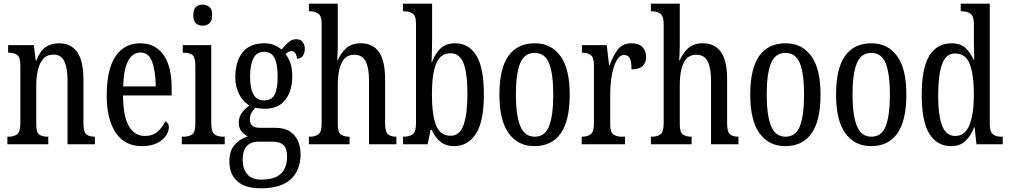

<svg xmlns="http://www.w3.org/2000/svg" viewBox="-20 -780 5455 1038"><path d="M20 0V-41H27Q54 -41 72 -53.5Q90 -66 90 -113V-427Q90 -471 72.5 -483Q55 -495 29 -495H24V-536H163L173 -454H177Q197 -505 227 -525.5Q257 -546 300 -546Q363 -546 397 -499Q431 -452 431 -349V-113Q431 -66 447 -53.5Q463 -41 489 -41H493V0H345V-347Q345 -411 328 -448Q311 -485 269 -485Q234 -485 213.5 -461.5Q193 -438 184.5 -400.5Q176 -363 176 -321V-108Q176 -63 193 -52Q210 -41 236 -41H241V0Z M746 10Q655 10 606 -62Q557 -134 557 -264Q557 -405 604.5 -475.5Q652 -546 738 -546Q818 -546 863 -484.5Q908 -423 908 -304V-264H645Q646 -152 676.5 -98.5Q707 -45 764 -45Q805 -45 832 -68.5Q859 -92 873 -124Q881 -120 887 -112.5Q893 -105 893 -91Q893 -71 877.5 -47Q862 -23 829.5 -6.5Q797 10 746 10ZM822 -313Q821 -395 802.5 -445.5Q784 -496 740 -496Q695 -496 671.5 -448.5Q648 -401 646 -313Z M1075 -641Q1053 -641 1039 -654Q1025 -667 1025 -698Q1025 -730 1039 -742.5Q1053 -755 1075 -755Q1097 -755 1112 -742.5Q1127 -730 1127 -698Q1127 -667 1112 -654Q1097 -641 1075 -641ZM963 0V-41H973Q1002 -41 1019 -53.5Q1036 -66 1036 -110V-425Q1036 -469 1021 -482Q1006 -495 978 -495H968V-536H1122V-115Q1122 -68 1139 -54.5Q1156 -41 1185 -41H1195V0Z M1390 238Q1305 238 1262.5 199.5Q1220 161 1220 93Q1220 34 1250.5 1Q1281 -32 1320 -42Q1302 -51 1286.5 -68.5Q1271 -86 1271 -118Q1271 -148 1288 -170.5Q1305 -193 1329 -210Q1294 -229 1273 -270.5Q1252 -312 1252 -361Q1252 -447 1291 -496.5Q1330 -546 1409 -546Q1439 -546 1462 -536.5Q1485 -527 1502 -512Q1510 -520 1521 -533.5Q1532 -547 1547.5 -557.5Q1563 -568 1582 -568Q1605 -568 1616.5 -552.5Q1628 -537 1628 -516Q1628 -495 1618 -479Q1608 -463 1585 -463Q1585 -480 1576.5 -492Q1568 -504 1557 -504Q1547 -504 1539.5 -499.5Q1532 -495 1524 -488Q1539 -468 1549.5 -440Q1560 -412 1560 -366Q1560 -290 1523 -241Q1486 -192 1409 -192Q1399 -192 1384 -193.5Q1369 -195 1361 -198Q1351 -188 1341 -172.5Q1331 -157 1331 -134Q1331 -109 1345.5 -99Q1360 -89 1385 -89H1468Q1517 -89 1547 -69.5Q1577 -50 1591 -17.5Q1605 15 1605 54Q1605 139 1552.5 188.5Q1500 238 1390 238ZM1407 -237Q1448 -237 1464.5 -268Q1481 -299 1481 -365Q1481 -434 1464 -467Q1447 -500 1406 -500Q1332 -500 1332 -364Q1332 -237 1407 -237ZM1392 191Q1446 191 1476.5 174.5Q1507 158 1519.5 130Q1532 102 1532 68Q1532 22 1512.5 4Q1493 -14 1456 -14H1374Q1354 -14 1335 -5.5Q1316 3 1304 25Q1292 47 1292 86Q1292 131 1316 161Q1340 191 1392 191Z M1650 0V-41H1657Q1683 -41 1701 -53.5Q1719 -66 1719 -113V-651Q1719 -695 1699.5 -707Q1680 -719 1657 -719H1650V-760H1806V-531Q1806 -507 1804.5 -483.5Q1803 -460 1803 -454H1806Q1820 -489 1849.5 -517.5Q1879 -546 1931 -546Q1995 -546 2028.5 -499Q2062 -452 2062 -349V-113Q2062 -66 2078 -53.5Q2094 -41 2121 -41H2123V0H1975V-347Q1975 -412 1957 -448Q1939 -484 1895 -484Q1848 -484 1827 -440Q1806 -396 1806 -321V-108Q1806 -63 1824 -52Q1842 -41 1868 -41H1870V0Z M2435 10Q2389 10 2360 -14.5Q2331 -39 2314 -78H2308L2292 0H2159V-41H2165Q2191 -41 2210 -53.5Q2229 -66 2229 -113V-651Q2229 -696 2210 -707.5Q2191 -719 2165 -719H2159V-760H2316V-575Q2316 -557 2315.5 -532Q2315 -507 2314.5 -483Q2314 -459 2313 -443H2315Q2332 -490 2361.5 -518Q2391 -546 2440 -546Q2515 -546 2555.5 -479.5Q2596 -413 2596 -269Q2596 -124 2553 -57Q2510 10 2435 10ZM2417 -46Q2465 -46 2486 -104Q2507 -162 2507 -271Q2507 -384 2486 -438Q2465 -492 2416 -492Q2360 -492 2337.5 -435Q2315 -378 2315 -270Q2315 -161 2337 -103.5Q2359 -46 2417 -46Z M2869 10Q2781 10 2730.5 -59Q2680 -128 2680 -269Q2680 -409 2728.5 -477.5Q2777 -546 2872 -546Q2959 -546 3009.5 -477.5Q3060 -409 3060 -269Q3060 -128 3011.5 -59Q2963 10 2869 10ZM2871 -41Q2927 -41 2949 -99Q2971 -157 2971 -269Q2971 -381 2948.5 -437.5Q2926 -494 2870 -494Q2815 -494 2792 -437.5Q2769 -381 2769 -269Q2769 -157 2792.5 -99Q2816 -41 2871 -41Z M3125 0V-41H3128Q3154 -41 3172.5 -53.5Q3191 -66 3191 -113V-427Q3191 -471 3173 -483Q3155 -495 3129 -495H3126V-536H3260L3273 -428H3276Q3293 -476 3319 -511Q3345 -546 3394 -546Q3434 -546 3453.5 -525.5Q3473 -505 3473 -471Q3473 -441 3454 -423Q3435 -405 3394 -405Q3394 -446 3385 -464.5Q3376 -483 3353 -483Q3335 -483 3321 -464Q3307 -445 3297.5 -414.5Q3288 -384 3283.5 -347.5Q3279 -311 3279 -276V-108Q3279 -64 3297 -52.5Q3315 -41 3340 -41H3359V0Z M3499 0V-41H3506Q3532 -41 3550 -53.5Q3568 -66 3568 -113V-651Q3568 -695 3548.5 -707Q3529 -719 3506 -719H3499V-760H3655V-531Q3655 -507 3653.5 -483.5Q3652 -460 3652 -454H3655Q3669 -489 3698.5 -517.5Q3728 -546 3780 -546Q3844 -546 3877.5 -499Q3911 -452 3911 -349V-113Q3911 -66 3927 -53.5Q3943 -41 3970 -41H3972V0H3824V-347Q3824 -412 3806 -448Q3788 -484 3744 -484Q3697 -484 3676 -440Q3655 -396 3655 -321V-108Q3655 -63 3673 -52Q3691 -41 3717 -41H3719V0Z M4225 10Q4137 10 4086.5 -59Q4036 -128 4036 -269Q4036 -409 4084.5 -477.5Q4133 -546 4228 -546Q4315 -546 4365.5 -477.5Q4416 -409 4416 -269Q4416 -128 4367.5 -59Q4319 10 4225 10ZM4227 -41Q4283 -41 4305 -99Q4327 -157 4327 -269Q4327 -381 4304.5 -437.5Q4282 -494 4226 -494Q4171 -494 4148 -437.5Q4125 -381 4125 -269Q4125 -157 4148.5 -99Q4172 -41 4227 -41Z M4689 10Q4601 10 4550.5 -59Q4500 -128 4500 -269Q4500 -409 4548.5 -477.5Q4597 -546 4692 -546Q4779 -546 4829.5 -477.5Q4880 -409 4880 -269Q4880 -128 4831.5 -59Q4783 10 4689 10ZM4691 -41Q4747 -41 4769 -99Q4791 -157 4791 -269Q4791 -381 4768.5 -437.5Q4746 -494 4690 -494Q4635 -494 4612 -437.5Q4589 -381 4589 -269Q4589 -157 4612.5 -99Q4636 -41 4691 -41Z M5122 10Q5046 10 5004.5 -56.5Q4963 -123 4963 -267Q4963 -412 5004.5 -479Q5046 -546 5125 -546Q5171 -546 5198.5 -521.5Q5226 -497 5243 -458H5247Q5246 -481 5245.5 -508Q5245 -535 5245 -563V-650Q5245 -695 5225.5 -707Q5206 -719 5180 -719H5174V-760H5331V-111Q5331 -67 5348 -54Q5365 -41 5393 -41H5401V0H5259L5249 -92H5247Q5228 -45 5199 -17.5Q5170 10 5122 10ZM5144 -45Q5198 -45 5221.5 -105.5Q5245 -166 5245 -267Q5245 -375 5223 -433Q5201 -491 5143 -491Q5094 -491 5073 -433Q5052 -375 5052 -266Q5052 -155 5073.5 -100Q5095 -45 5144 -45Z"/></svg>

Font: Noto Serif Tamil ExtraCondensed
Style: Regular
Weight: 400
Width: 2
Designer: Indian Type Foundry, Tom Grace, and the Monotype Design Team
Foundry: Monotype Imaging Inc.
Version: Version 2.004; ttfautohint (v1.8.4.7-5d5b)